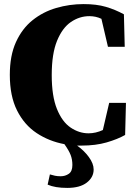

<svg xmlns="http://www.w3.org/2000/svg" viewBox="-20 -692 658 939"><path d="M379 20Q374 20 368 20Q362 20 357 20Q391 44 414.5 76Q438 108 438 137Q438 175 404.5 201Q371 227 309 227Q249 227 213 211L224 161Q237 165 249 167.5Q261 170 277 170Q299 170 316.5 158Q334 146 334 115Q334 88 325.5 66Q317 44 295 13Q220 -1 159.5 -41Q99 -81 63.5 -151.5Q28 -222 28 -326Q28 -420 58 -486Q88 -552 139 -593Q190 -634 255 -653Q320 -672 389 -672Q452 -672 498 -658.5Q544 -645 586 -622L590 -463H508L476 -600Q449 -613 417 -613Q369 -613 327 -584.5Q285 -556 259 -492.5Q233 -429 233 -325Q233 -222 258.5 -159Q284 -96 325.5 -68Q367 -40 413 -40Q448 -40 483 -56L514 -189H596L592 -32Q555 -11 501.5 4.5Q448 20 379 20Z"/></svg>

Font: Source Serif Pro Black
Style: Regular
Weight: 900
Designer: Frank Grießhammer
Foundry: Adobe Systems Incorporated
Version: Version 3.001;hotconv 1.0.111;makeotfexe 2.5.65597